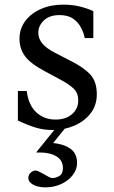

<svg xmlns="http://www.w3.org/2000/svg" viewBox="-20 -550 489 827"><path d="M207 10Q168 10 133.5 -0.5Q99 -11 57 -31V-158H95Q103 -97 136.5 -66Q170 -35 219 -35Q264 -35 290.5 -58.5Q317 -82 317 -117Q317 -150 296.5 -169Q276 -188 242 -206L177 -241Q112 -275 88 -307.5Q64 -340 64 -383Q64 -426 88.5 -459Q113 -492 155.5 -511Q198 -530 252 -530Q292 -530 324 -522Q356 -514 382 -502V-386H345Q341 -408 329 -431Q317 -454 295 -469.5Q273 -485 236 -485Q193 -485 169 -462Q145 -439 145 -409Q145 -384 162 -363Q179 -342 218 -322L284 -288Q340 -260 368.5 -229.5Q397 -199 397 -144Q397 -96 370 -61.5Q343 -27 299.5 -8.5Q256 10 207 10ZM176 257Q144 257 123 245.5Q102 234 102 216Q102 201 116 190.5Q130 180 146 188L169 200Q183 208 191 212.5Q199 217 206 217Q220 217 235.5 208Q251 199 251 174Q251 139 220.5 122Q190 105 138 107L137 105L229 -9L263 -1L209 66Q257 71 284.5 91.5Q312 112 312 152Q312 180 293.5 204Q275 228 244 242.5Q213 257 176 257Z"/></svg>

Font: Hedvig Letters Serif 14pt
Style: Regular
Weight: 400
Designer: Alexander Örn & Tor Weibull
Foundry: Kanon Foundry
Version: Version 1.000; ttfautohint (v1.8.4.7-5d5b)